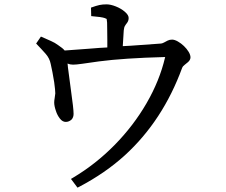

<svg xmlns="http://www.w3.org/2000/svg" viewBox="-20 -799 1040 882"><path d="M473 -615Q473 -639 472.5 -661Q472 -683 472 -695Q471 -707 470 -712Q467 -714 461 -716Q448 -721 399 -725L398 -764Q423 -773 437 -776Q451 -779 469.5 -779Q488 -779 512 -769.5Q536 -760 553.5 -745Q571 -730 571 -716.5Q571 -703 563 -693Q558 -687 554 -680Q550 -674 548.5 -659.5Q547 -645 544 -587Q563 -588 581 -589Q705 -598 720 -599Q727 -600 734 -604Q741 -608 750 -612.5Q759 -617 770.5 -617Q782 -617 797 -608.5Q812 -600 825 -587.5Q838 -575 846.5 -561Q855 -547 855 -535.5Q855 -524 844 -514Q836 -507 827.5 -500.5Q819 -494 817 -488Q728 -245 554 -86Q464 -4 344 59L336 63L306 23L316 17Q420 -45 506.5 -133Q593 -221 653 -324.5Q713 -428 738 -534Q738 -536 739 -537Q738 -537 737 -537Q549 -532 435 -517Q386 -510 357.5 -506Q329 -502 315.5 -502Q302 -502 290 -507Q291 -505 292 -490Q299 -432 306 -384Q318 -300 318 -276Q318 -260 309 -250Q297 -239 282 -239Q267 -239 255 -254.5Q243 -270 237 -289Q229 -312 229 -328Q229 -337 231 -347.5Q233 -358 234 -370Q234 -384 229 -421Q221 -471 213 -505Q208 -531 190 -551.5Q172 -572 146 -599L168 -631Q197 -618 214.5 -610.5Q232 -603 248 -591Q268 -578 277 -567Q327 -570 386 -575Q445 -580 473 -581Z"/></svg>

Font: Early Summer Mincho Screen
Style: Regular
Weight: 400
Designer: GuiWonder
Version: Version 1.002